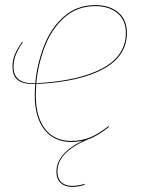

<svg xmlns="http://www.w3.org/2000/svg" viewBox="-20 -547 553 752"><path d="M122 -218Q120 -188 120 -177Q120 -89 156.5 -42Q193 5 259 5Q300 5 333.5 -9Q367 -23 405 -53L407 -50Q361 -13 322 0Q264 25 234.5 55.5Q205 86 205 125Q205 153 220.5 167Q236 181 263 181Q285 181 312 173L311 177Q286 185 263 185Q235 185 218 170Q201 155 201 126Q201 53 305 4Q282 9 259 9Q192 9 154 -39Q116 -87 116 -177Q116 -188 118 -218H109Q68 -218 48.5 -234.5Q29 -251 29 -285Q29 -313 38.5 -334.5Q48 -356 66 -383L69 -381Q52 -356 42.5 -334Q33 -312 33 -285Q33 -221 109 -221H118Q125 -295 151.5 -365Q178 -435 229 -481Q280 -527 354 -527Q409 -527 443 -498.5Q477 -470 477 -418Q477 -327 384 -276.5Q291 -226 122 -218ZM122 -221Q290 -230 381.5 -279.5Q473 -329 473 -418Q473 -468 440 -495.5Q407 -523 354 -523Q281 -523 231 -477.5Q181 -432 155 -363Q129 -294 122 -221Z"/></svg>

Font: Fira Sans Condensed Four
Style: Italic
Weight: 100
Width: 3
Italic angle: -8°
Designer: bBox Type GmbH & Carrois Corporate GbR & Edenspiekermann AG
Foundry: bBox Type GmbH & Carrois Corporate GbR & Edenspiekermann AG
Version: Version 4.301